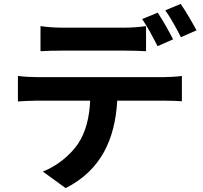

<svg xmlns="http://www.w3.org/2000/svg" viewBox="-20 -889 1040 986"><path d="M908 -869 829 -836C856 -798 888 -740 909 -698L989 -733C971 -768 934 -831 908 -869ZM790 -824 710 -791C737 -753 768 -693 789 -652L869 -687C850 -724 815 -787 790 -824ZM188 -755V-626C218 -628 261 -629 295 -629H622C657 -629 696 -628 730 -626V-755C696 -750 656 -747 622 -747H295C261 -747 220 -750 188 -755ZM72 -499V-368C100 -370 139 -372 168 -372H443C439 -288 422 -213 381 -151C341 -92 271 -35 200 -8L317 77C500 -15 571 -176 582 -372H823C851 -372 889 -371 914 -369V-499C888 -495 844 -493 823 -493H168C137 -493 102 -495 72 -499Z"/></svg>

Font: DAIFUKU Sans JP
Style: Bold
Weight: 700
Designer: Original font ‘Source Han Sans JP’ : Ryoko NISHIZUKA  (kana, bopomofo & ideographs); Paul D. Hunt (Latin, Greek & Cyrill
Foundry: Daifuku
Version: Version 1.001